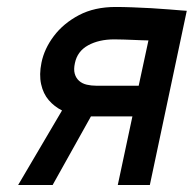

<svg xmlns="http://www.w3.org/2000/svg" viewBox="-20 -531 556 551"><path d="M312 -511Q251 -511 206.5 -487.5Q162 -464 134.5 -427.5Q107 -391 99 -351Q92 -317 98 -289.5Q104 -262 120 -243.5Q136 -225 158 -214L32 0H131L241 -197Q246 -197 251 -197Q256 -197 261.5 -197Q267 -197 271 -197H360L318 0H410L516 -500Q516 -500 502 -501Q488 -502 465 -504Q442 -506 414.5 -507.5Q387 -509 360 -510Q333 -511 312 -511ZM256 -285Q242 -285 229 -288Q216 -291 207 -299Q198 -307 194.5 -319.5Q191 -332 195 -350Q202 -384 233 -401Q264 -418 308 -418Q321 -418 335 -417.5Q349 -417 362 -416.5Q375 -416 386.5 -415.5Q398 -415 406 -415L378 -285Z"/></svg>

Font: Advent Pro SemiBold
Style: Italic
Weight: 600
Italic angle: -12°
Version: Version 3.000